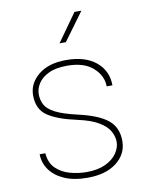

<svg xmlns="http://www.w3.org/2000/svg" viewBox="-85 -810 668 879"><g transform="rotate(-10 249.0 -370.0)"><path d="M409.7 -129.4Q409.7 -153.3 396.5 -178Q383.3 -202.6 348.6 -224.1Q314 -245.6 248.5 -259.8Q160.2 -278.8 115 -309.3Q69.8 -339.8 69.8 -404.8Q69.8 -460 116.9 -499Q164.1 -538.1 246.6 -538.1Q335.4 -538.1 385.5 -496.3Q435.5 -454.6 435.5 -387.2H408.7Q408.7 -436.5 366.9 -474.1Q325.2 -511.7 246.6 -511.7Q193.4 -511.7 160.2 -495.6Q127 -479.5 111.6 -455.1Q96.2 -430.7 96.2 -405.8Q96.2 -378.9 107.7 -356.7Q119.1 -334.5 153.6 -316.4Q188 -298.3 256.3 -282.7Q351.1 -261.2 393.6 -226.3Q436 -191.4 436 -128.9Q436 -67.9 386 -29.1Q335.9 9.8 250.5 9.8Q186.5 9.8 142.3 -10Q98.1 -29.8 75.4 -62.7Q52.7 -95.7 52.7 -134.3H79.1Q82.5 -88.9 109.1 -63.2Q135.7 -37.6 174.1 -27.1Q212.4 -16.6 250.5 -16.6Q302.7 -16.6 338.1 -33.2Q373.5 -49.8 391.6 -75.9Q409.7 -102.1 409.7 -129.4ZM230.5 -618.7 322.8 -748.5H355L259.8 -618.7Z"/></g></svg>

Font: Vazirmatn UI FD Thin
Style: Regular
Weight: 100
Designer: Saber Rastikerdar
Foundry: Saber Rastikerdar
Version: Version 33.003